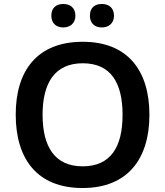

<svg xmlns="http://www.w3.org/2000/svg" viewBox="-20 -935 830 965"><path d="M238 -856C238 -816 265 -797 298 -797C330 -797 359 -816 359 -856C359 -898 330 -915 298 -915C265 -915 238 -898 238 -856ZM432 -856C432 -816 458 -797 492 -797C524 -797 553 -816 553 -856C553 -898 524 -915 492 -915C458 -915 432 -898 432 -856ZM731 -358C731 -580 622 -725 396 -725C166 -725 59 -579 59 -359C59 -137 166 10 395 10C622 10 731 -137 731 -358ZM194 -358C194 -519 256 -617 396 -617C537 -617 596 -519 596 -358C596 -197 537 -99 395 -99C256 -99 194 -197 194 -358Z"/></svg>

Font: Noto Sans Gunjala Gondi Semibold
Style: Regular
Weight: 400
Designer: Ek Type
Foundry: Ek Type
Version: Version 1.004